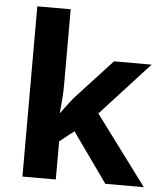

<svg xmlns="http://www.w3.org/2000/svg" viewBox="-54 -807 727 854"><g transform="rotate(5 310.0 -380.0)"><path d="M227 -420Q227 -389 224.5 -358.5Q222 -328 219 -297H221Q231 -311 241.5 -325Q252 -339 263 -353Q274 -367 286 -380L439 -546H607L390 -309L620 0H448L291 -221L227 -170V0H78V-760H227Z"/></g></svg>

Font: Noto Sans New Tai Lue
Style: Bold
Weight: 700
Version: Version 2.003